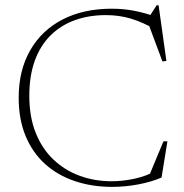

<svg xmlns="http://www.w3.org/2000/svg" viewBox="-20 -720 719 750"><path d="M416.5 -12Q460 -12 506.8 -22.2Q553.5 -32.5 590.5 -54L556.5 -19L618.5 -168H634L611 -26.5Q573.5 -10 521.8 0Q470 10 418 10Q339.5 10 272.5 -12.5Q205.5 -35 156.5 -79Q107.5 -123 80.2 -188.2Q53 -253.5 53 -338.5Q53 -445 97.8 -523.2Q142.5 -601.5 224.2 -643.8Q306 -686 417 -686Q462.5 -686 505 -677.8Q547.5 -669.5 593 -653L564.5 -657L592 -699.5H599.5L630 -482L614.5 -480L553 -645L594.5 -601Q537.5 -633.5 491.5 -647.2Q445.5 -661 393.5 -661Q327 -661 272 -641Q217 -621 177.2 -581.5Q137.5 -542 116 -483Q94.5 -424 94.5 -346Q94.5 -264 119.2 -201.8Q144 -139.5 188.2 -97.2Q232.5 -55 290.8 -33.5Q349 -12 416.5 -12Z"/></svg>

Font: Newsreader 16pt 16pt ExtraLight
Style: Regular
Weight: 250
Version: Version 1.003